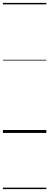

<svg xmlns="http://www.w3.org/2000/svg" viewBox="-20 -918 340 1326"><path d="M0 378H300V388H0ZM0 -20H300V0H0ZM0 -505H300V-500H0ZM0 -898H300V-888H0Z"/></svg>

Font: Playwrite DE SAS Guides
Style: Regular
Weight: 400
Designer: Veronika Burian, José Scaglione
Foundry: TypeTogether
Version: Version 1.003